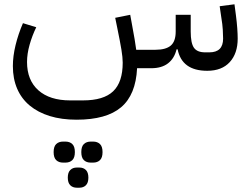

<svg xmlns="http://www.w3.org/2000/svg" viewBox="-20 -318 1173 895"><path d="M946 12Q828 12 808 -88H803Q793 -46 763.5 -23Q734 0 685 0H619Q613 124 544.5 182Q476 240 337 240Q267 240 212 223Q157 206 118.5 174Q80 142 60 95.5Q40 49 40 -10Q40 -56 52.5 -107.5Q65 -159 87 -210L149 -191Q130 -152 118 -109.5Q106 -67 106 -29Q106 56 159 103Q212 150 307 150H367Q463 150 507.5 107.5Q552 65 552 -26Q552 -50 546 -86.5Q540 -123 526 -191L517 -235L587 -249L595 -205Q603 -164 607.5 -135.5Q612 -107 615 -86H705Q753 -86 776 -105.5Q799 -125 799 -171V-249H869V-171Q869 -117 884 -95.5Q899 -74 936 -74H956Q1020 -74 1020 -138Q1020 -154 1018.5 -179.5Q1017 -205 1012 -234L1004 -289L1073 -298L1080 -245Q1084 -214 1086 -186Q1088 -158 1088 -138Q1088 -69 1051 -28.5Q1014 12 946 12ZM403 440Q383 440 371 428.5Q359 417 359 391Q359 365 371 353.5Q383 342 403 342H414Q434 342 446 353.5Q458 365 458 391Q458 417 446 428.5Q434 440 414 440ZM338 557Q319 557 307.5 545.5Q296 534 296 510Q296 486 307.5 474.5Q319 463 338 463H350Q369 463 380.5 474.5Q392 486 392 510Q392 534 380.5 545.5Q369 557 350 557ZM274 440Q254 440 242 428.5Q230 417 230 391Q230 365 242 353.5Q254 342 274 342H285Q305 342 317 353.5Q329 365 329 391Q329 417 317 428.5Q305 440 285 440Z"/></svg>

Font: IBM Plex Sans Arabic
Style: Regular
Weight: 400
Designer: Mike Abbink, Paul van der Laan, Pieter van Rosmalen, Wael Morcos, Khajak Apelian
Foundry: Bold Monday
Version: Version 1.005